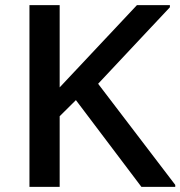

<svg xmlns="http://www.w3.org/2000/svg" viewBox="-20 -731 706 751"><path d="M95.2 0V-710.9H213.4V-389.2L515.6 -710.9H644.5V-702.6L363.8 -403.3L665.5 -7.8V0H533.2L276.9 -339.4L213.4 -276.4V0Z"/></svg>

Font: Comme Medium
Style: Regular
Weight: 500
Version: Version 1.000;gftools[0.9.27]